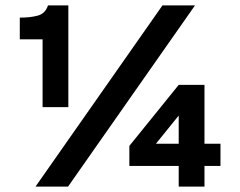

<svg xmlns="http://www.w3.org/2000/svg" viewBox="-20 -688 886 708"><path d="M111 0 579 -668H699L231 0ZM137 -293V-543H53V-623Q92 -623 119.5 -630.5Q147 -638 157 -668H232V-293ZM555 -158H639V-262ZM639 0V-76H457V-150L639 -375H734V-158H793V-76H734V0Z"/></svg>

Font: Atkinson Hyperlegible Next
Style: Bold
Weight: 700
Designer: Elliott Scott, Megan Eiswerth, Linus Boman, Theodore Petrosky, Letters from Sweden
Foundry: Applied Design Works, Letters from Sweden
Version: Version 2.001